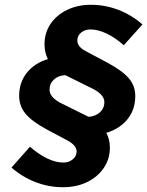

<svg xmlns="http://www.w3.org/2000/svg" viewBox="-20 -731 615 802"><path d="M243 51Q184 51 129 30Q74 9 28 -31L105 -118Q182 -52 245 -52Q268 -52 284 -65.5Q300 -79 300 -98Q300 -122 266 -142L174 -191Q113 -224 86.5 -256Q60 -288 60 -331Q60 -387 92.5 -427.5Q125 -468 180 -484Q166 -512 166 -546Q166 -594 191 -631Q216 -668 260 -689.5Q304 -711 360 -711Q419 -711 474 -690Q529 -669 575 -629L497 -542Q461 -574 425 -591Q389 -608 358 -608Q335 -608 319 -595Q303 -582 303 -562Q303 -536 337 -518L429 -469Q492 -435 518.5 -403.5Q545 -372 545 -330Q545 -273 512.5 -233Q480 -193 424 -176Q439 -149 439 -114Q439 -67 413.5 -29.5Q388 8 344 29.5Q300 51 243 51ZM350 -243Q379 -245 397.5 -262Q416 -279 416 -304Q416 -334 372 -358L253 -417Q224 -416 205.5 -399Q187 -382 187 -356Q187 -326 231 -302Z"/></svg>

Font: Red Hat Text
Style: Italic
Weight: 300
Italic angle: -12°
Designer: Pentagram, MCKL
Foundry: Pentagram, MCKL
Version: Version 1.023